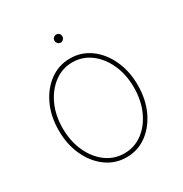

<svg xmlns="http://www.w3.org/2000/svg" viewBox="-164 -815 907 952"><g transform="rotate(-30 289.5 -339.0)"><path d="M290 11.7Q225.6 11.7 174.3 -25.6Q123 -63 93.3 -127Q63.5 -190.9 63.5 -271.5Q63.5 -352.1 93.3 -415.8Q123 -479.5 174.3 -516.6Q225.6 -553.7 290 -553.7Q354 -553.7 405 -516.6Q456.1 -479.5 485.8 -415.5Q515.6 -351.6 515.6 -271.5Q515.6 -190.9 486.1 -127Q456.5 -63 405.5 -25.6Q354.5 11.7 290 11.7ZM290 -10.7Q348.1 -10.7 394 -44.9Q439.9 -79.1 466.6 -138.2Q493.2 -197.3 493.2 -271.5Q493.2 -345.2 466.3 -404.1Q439.5 -462.9 393.6 -497.1Q347.7 -531.2 290 -531.2Q232.4 -531.2 186.3 -496.8Q140.1 -462.4 113 -403.8Q85.9 -345.2 85.9 -271.5Q85.9 -197.3 112.8 -138.2Q139.6 -79.1 185.8 -44.9Q231.9 -10.7 290 -10.7ZM290.5 -644.5Q280.8 -644.5 274.2 -651.6Q267.6 -658.7 267.6 -668Q267.6 -677.2 274.2 -683.8Q280.8 -690.4 290 -690.4Q299.8 -690.4 306.2 -683.8Q312.5 -677.2 312.5 -668Q312.5 -658.7 306.2 -651.6Q299.8 -644.5 290.5 -644.5Z"/></g></svg>

Font: Inter Tight Thin
Style: Regular
Weight: 250
Designer: Rasmus Andersson
Foundry: rsms
Version: Version 3.004